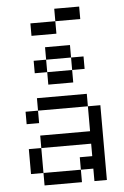

<svg xmlns="http://www.w3.org/2000/svg" viewBox="-59 -917 618 959"><g transform="rotate(-5 250.0 -437.5)"><path d="M375 -812.5H250V-875H375ZM62.5 -187.5H125V-62.5H62.5ZM62.5 -375H125V-312.5H62.5ZM125 -62.5H312.5V0H125ZM125 -250H375V-375H437.5V0H375V-62.5H312.5V-125H375V-187.5H125ZM125 -437.5H375V-375H125ZM125 -625H187.5V-562.5H125ZM125 -812.5H250V-750H125ZM187.5 -562.5H312.5V-500H187.5ZM187.5 -687.5H312.5V-625H187.5ZM312.5 -625H375V-562.5H312.5Z"/></g></svg>

Font: ChillBitmapSE 16px
Style: Regular
Weight: 400
Designer: Designed by Warren2060
Foundry: ChillType
Version: Version 1.000